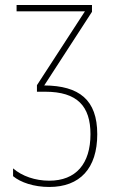

<svg xmlns="http://www.w3.org/2000/svg" viewBox="-20 -734 468 764"><path d="M346 -714H46V-689H318L127 -395V-369H160C288 -369 340 -311 340 -200C340 -82 282 -15 176 -15C120 -15 68 -33 32 -64V-33C62 -8 115 10 176 10C298 10 367 -64 367 -200C367 -337 295 -393 156 -394L346 -687Z"/></svg>

Font: Noto Sans Condensed Thin
Style: Regular
Weight: 100
Width: 3
Designer: Monotype Design Team
Foundry: Monotype Imaging Inc.
Version: Version 2.013